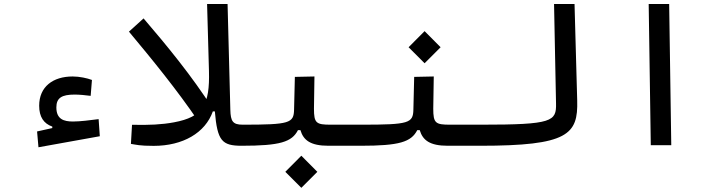

<svg xmlns="http://www.w3.org/2000/svg" viewBox="-20 -713 3556 943"><path d="M168.9 10.3 470.2 -43.9 464.4 -127.9C423.3 -122.6 373.5 -116.2 338.4 -116.2C293.9 -116.2 256.8 -127 256.8 -185.5C256.8 -232.4 283.7 -248.5 346.7 -248.5C367.2 -248.5 402.3 -245.6 425.3 -242.2L431.6 -320.3C408.7 -329.1 370.6 -337.4 336.9 -337.4C240.2 -337.4 172.4 -287.1 172.4 -193.8C172.4 -138.7 194.8 -106 236.8 -91.3V-84L162.1 -67.4Z M954.6 -116.7 1025.4 -178.7C922.9 -339.4 797.9 -491.2 685.1 -622.6L613.3 -557.6C726.1 -422.4 849.6 -271.5 954.6 -116.7Z M734.9 3.4C878.4 3.4 988.3 -60.5 1025.4 -166H1035.2C1047.4 -21.5 1069.8 2.9 1167 2.9C1197.8 2.9 1213.9 -16.6 1213.9 -49.3C1213.9 -81.1 1202.6 -100.6 1171.9 -100.6C1122.6 -100.6 1112.8 -118.2 1111.3 -173.3L1097.7 -693.4H997.1L1006.3 -365.2C1011.2 -197.8 976.1 -138.7 835 -112.3C775.4 -101.1 711.9 -98.1 628.4 -100.1L623 -6.3C648.9 -2.4 664.6 3.4 734.9 3.4Z M1166 2.9C1355.5 2.9 1413.6 -15.6 1443.4 -73.7H1455.6C1470.2 -24.4 1504.9 2.9 1593.3 2.9H1752C1775.4 2.9 1794.4 -10.3 1794.4 -56.2C1794.4 -81.1 1782.7 -100.6 1757.8 -100.6H1604.5C1533.2 -100.6 1522 -107.9 1522 -179.2L1524.4 -337.4L1428.2 -335.4L1424.3 -174.3C1422.9 -108.4 1402.8 -100.6 1171.9 -100.6ZM1460 209.5 1538.6 130.9 1460 51.8 1381.3 130.9Z M1752 2.9C1941.4 2.9 1999.5 -15.6 2029.3 -73.7H2041.5C2056.2 -24.4 2090.8 2.9 2179.2 2.9H2337.9C2361.3 2.9 2380.4 -10.3 2380.4 -56.2C2380.4 -81.1 2368.7 -100.6 2343.8 -100.6H2190.4C2119.1 -100.6 2107.9 -107.9 2107.9 -179.2L2110.4 -337.4L2014.2 -335.4L2010.3 -174.3C2008.8 -108.4 1988.8 -100.6 1757.8 -100.6ZM2065.4 -402.3 2144 -481 2065.4 -560.1 1986.8 -481Z M2337.9 2.9C2769.5 2.9 2819.8 -52.2 2814.9 -219.7L2801.8 -693.4H2701.2L2710.9 -205.1C2712.9 -116.7 2693.8 -100.6 2343.8 -100.6C2324.2 -100.6 2309.6 -89.4 2309.6 -51.3C2309.6 -16.1 2318.8 2.9 2337.9 2.9Z M3176.3 0H3276.9L3266.6 -693.4H3166Z"/></svg>

Font: CaskaydiaCove Nerd Font
Style: Regular
Weight: 400
Designer: Aaron Bell
Foundry: Saja Typeworks
Version: Version 2111.1;Nerd Fonts 2.3.3